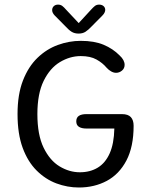

<svg xmlns="http://www.w3.org/2000/svg" viewBox="-20 -802 659 832"><path d="M322 10.5Q272 10.5 224.5 -7.2Q177 -25 138.8 -63Q100.5 -101 78.2 -161.5Q56 -222 56 -307.5Q56 -393 79.5 -453.2Q103 -513.5 142.5 -551.5Q182 -589.5 230.8 -607.2Q279.5 -625 330 -625Q388.5 -625 429 -608Q469.5 -591 498 -562Q509.5 -551.5 514.8 -541.2Q520 -531 520 -521Q520 -505.5 508.5 -496Q497 -486.5 483 -486.5Q472.5 -486.5 461.8 -492.5Q451 -498.5 442 -508.5Q424.5 -529.5 398 -544.2Q371.5 -559 330 -559Q283 -559 239.8 -533Q196.5 -507 169.2 -451.5Q142 -396 142 -307.5Q142 -217.5 169 -162Q196 -106.5 238.2 -81Q280.5 -55.5 326 -55.5Q370.5 -55.5 403.5 -75.5Q436.5 -95.5 455.2 -137.2Q474 -179 475.5 -245H355Q333.5 -245 322 -252.5Q310.5 -260 310.5 -276Q310.5 -292.5 321.8 -300Q333 -307.5 354.5 -307.5H508.5Q535 -307.5 547 -294.5Q559 -281.5 559 -257Q559 -166 527.8 -106.5Q496.5 -47 442.8 -18.2Q389 10.5 322 10.5ZM424 -735 377 -687.5Q362.5 -672 350.2 -664.2Q338 -656.5 320.5 -656.5Q303 -656.5 290.5 -664.2Q278 -672 264 -687.5L217 -735Q206 -746.5 206 -758Q206 -768.5 213 -775.2Q220 -782 231.5 -782Q242.5 -782 250 -776.2Q257.5 -770.5 266 -760.5L321 -702L374.5 -760Q383.5 -770 391 -776Q398.5 -782 409.5 -782Q421.5 -782 428.8 -775.5Q436 -769 436 -759Q436 -754 433.2 -747.8Q430.5 -741.5 424 -735Z"/></svg>

Font: Sono Monospace
Style: Regular
Weight: 400
Designer: Tyler Finck
Foundry: Tyler Finck
Version: Version 2.112